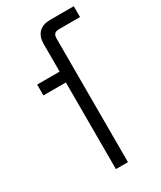

<svg xmlns="http://www.w3.org/2000/svg" viewBox="-180 -764 696 829"><g transform="rotate(-30 168.0 -350.0)"><path d="M142 0V-432H30V-486H142V-624Q142 -660 161.5 -680Q181 -700 220 -700H336V-646H232Q215 -646 208.5 -638.5Q202 -631 202 -616V0Z"/></g></svg>

Font: Space Grotesk Light
Style: Regular
Weight: 300
Designer: Florian Karsten
Foundry: Florian Karsten
Version: Version 2.000